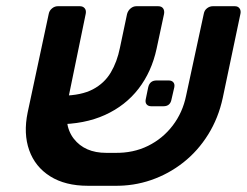

<svg xmlns="http://www.w3.org/2000/svg" viewBox="-20 -591 795 618"><path d="M350 -99Q409 -98 456.5 -121.5Q504 -145 536 -187Q568 -229 579 -283L636 -547Q638 -558 646.5 -564.5Q655 -571 665 -571H736Q746 -571 751 -564Q756 -557 754 -547L697 -276Q683 -211 650 -158Q617 -105 570 -68Q523 -31 466.5 -11.5Q410 8 348 7H263Q190 7 141.5 -23.5Q93 -54 74 -107.5Q55 -161 69 -229L137 -547Q139 -557 147.5 -564Q156 -571 166 -571H237Q247 -571 252.5 -564.5Q258 -558 256 -547L200 -275Q182 -190 217.5 -144.5Q253 -99 322 -99ZM164 -191 182 -283Q242 -284 279 -303.5Q316 -323 336.5 -357.5Q357 -392 366 -437L389 -546Q392 -557 400.5 -564Q409 -571 419 -571H489Q500 -571 505 -564Q510 -557 508 -546L484 -434Q468 -360 426 -305.5Q384 -251 318 -221Q252 -191 164 -191ZM467 -249Q457 -249 452 -255Q447 -261 449 -271L457 -310Q462 -332 484 -332H523Q533 -332 538 -326Q543 -320 541 -310L532 -271Q528 -249 506 -249Z"/></svg>

Font: Rubik Medium
Style: Italic
Weight: 500
Italic angle: -12°
Designer: Hubert and Fischer
Foundry: Hubert and Fischer
Version: Version 2.300;gftools[0.9.30]